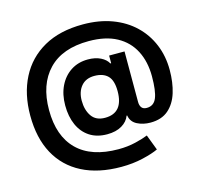

<svg xmlns="http://www.w3.org/2000/svg" viewBox="-128 -862 1271 1211"><g transform="rotate(-15 508.0 -256.5)"><path d="M518.6 209Q369.1 209 263.4 154.8Q157.7 100.6 101.8 -2.4Q45.9 -105.5 45.9 -252Q45.9 -392.1 100.1 -498Q154.3 -604 258.8 -663.1Q363.3 -722.2 514.6 -722.2Q620.6 -722.2 704.8 -690.7Q789.1 -659.2 848.1 -602.5Q907.2 -545.9 938.7 -469.5Q970.2 -393.1 970.2 -303.2Q970.2 -221.7 950 -156Q929.7 -90.3 885.3 -51.8Q840.8 -13.2 768.1 -13.2Q720.2 -13.2 681.9 -32.7Q643.6 -52.2 636.7 -94.7H632.8Q619.6 -58.1 581.3 -35.4Q543 -12.7 485.4 -12.7Q418.5 -12.7 371.6 -43.2Q324.7 -73.7 300 -128.9Q275.4 -184.1 275.4 -256.8Q275.4 -328.6 302.2 -383.5Q329.1 -438.5 377 -469.5Q424.8 -500.5 488.3 -500.5Q536.1 -500.5 570.6 -483.4Q605 -466.3 619.1 -439.5H624.5V-489.3H725.1V-159.7Q725.1 -136.2 735.6 -122.6Q746.1 -108.9 769 -108.9Q815.4 -108.9 833.5 -153.6Q851.6 -198.2 851.6 -293.5Q851.6 -388.7 814.9 -460.2Q778.3 -531.7 705.6 -571.3Q632.8 -610.8 523.4 -610.8Q350.6 -610.8 260 -516.4Q169.4 -421.9 169.4 -254.9Q169.4 -84.5 261.5 6.1Q353.5 96.7 529.8 96.7Q589.8 96.7 641.6 84.2Q693.4 71.8 723.6 59.1L762.2 160.6Q725.6 178.2 659.9 193.6Q594.2 209 518.6 209ZM499 -116.7Q618.2 -116.7 618.2 -258.8Q618.2 -329.1 587.9 -359.4Q557.6 -389.6 500.5 -389.6Q444.8 -389.6 414.3 -353.3Q383.8 -316.9 383.8 -259.3Q383.8 -197.8 411.9 -157.2Q439.9 -116.7 499 -116.7Z"/></g></svg>

Font: Inter-Bold
Style: Bold
Weight: 700
Designer: Rasmus Andersson
Foundry: rsms
Version: Version 4.000;git-a52131595